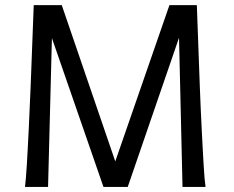

<svg xmlns="http://www.w3.org/2000/svg" viewBox="-20 -733 916 753"><path d="M222.2 -712.9 432.1 -100.1 644.5 -712.9H752Q757.8 -538.6 763.7 -392.6Q765.1 -351.1 767.1 -309.3Q769 -267.6 771 -227.8Q772.9 -188 774.9 -152.1Q776.9 -116.2 778.6 -86.4Q780.3 -56.6 782.2 -34.4Q784.2 -12.2 786.1 0H695.8L682.1 -585L481 0H385.7L183.6 -583.5L168.5 0H78.1Q79.6 -12.2 81.5 -34.4Q83.5 -56.6 85.2 -86.4Q86.9 -116.2 88.9 -152.1Q90.8 -188 92.8 -227.8Q94.7 -267.6 96.4 -309.3Q98.1 -351.1 100.1 -392.6Q106 -538.6 112.3 -712.9Z"/></svg>

Font: Andika CyrE
Style: Regular
Weight: 400
Designer: Victor Gaultney, Annie Olsen, Julie Remington, Don Collingsworth, Eric Hays, Becca Hirsbrunner
Foundry: SIL International
Version: Version 5.000